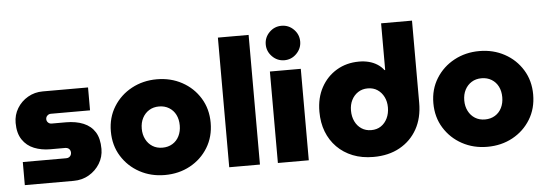

<svg xmlns="http://www.w3.org/2000/svg" viewBox="-50 -915 3068 1077"><g transform="rotate(-5 1484.0 -376.0)"><path d="M51 0V-130H295Q305 -130 311.5 -134Q318 -138 321.5 -144.5Q325 -151 325 -159Q325 -167 321.5 -173.5Q318 -180 311.5 -184Q305 -188 295 -188H211Q161 -188 120 -204.5Q79 -221 54.5 -257.5Q30 -294 30 -352Q30 -397 52.5 -434Q75 -471 113 -493Q151 -515 197 -515H452V-386H231Q220 -386 211.5 -378Q203 -370 203 -358Q203 -347 211 -339Q219 -331 231 -331H311Q368 -331 410 -313.5Q452 -296 474.5 -260Q497 -224 497 -165Q497 -120 474 -82.5Q451 -45 412.5 -22.5Q374 0 326 0Z M839 12Q761 12 697.5 -22.5Q634 -57 596 -118Q558 -179 558 -258Q558 -336 596 -397Q634 -458 698 -492.5Q762 -527 840 -527Q918 -527 981.5 -492.5Q1045 -458 1082.5 -397Q1120 -336 1120 -258Q1120 -179 1082.5 -118Q1045 -57 981.5 -22.5Q918 12 839 12ZM839 -142Q871 -142 895.5 -157Q920 -172 933 -198.5Q946 -225 946 -258Q946 -292 933 -318Q920 -344 895.5 -359Q871 -374 839 -374Q807 -374 783 -359Q759 -344 745.5 -318Q732 -292 732 -258Q732 -225 745.5 -198.5Q759 -172 783 -157Q807 -142 839 -142Z M1202 0V-730H1375V0Z M1476 0V-515H1650V0ZM1563 -571Q1523 -571 1494.5 -600Q1466 -629 1466 -668Q1466 -708 1494.5 -736.5Q1523 -765 1563 -765Q1603 -765 1631.5 -736.5Q1660 -708 1660 -668Q1660 -629 1631.5 -600Q1603 -571 1563 -571Z M2014 13Q1949 13 1897.5 -7.5Q1846 -28 1809 -65.5Q1772 -103 1752.5 -153.5Q1733 -204 1733 -266Q1733 -344 1765 -402.5Q1797 -461 1852.5 -494Q1908 -527 1979 -527Q2008 -527 2033.5 -520.5Q2059 -514 2080.5 -500.5Q2102 -487 2117 -467H2121V-730H2295V-267Q2295 -182 2260 -119.5Q2225 -57 2162 -22Q2099 13 2014 13ZM2014 -138Q2046 -138 2069 -153.5Q2092 -169 2105 -196Q2118 -223 2118 -257Q2118 -290 2105 -316Q2092 -342 2069 -357.5Q2046 -373 2014 -373Q1983 -373 1959.5 -357.5Q1936 -342 1923 -316Q1910 -290 1910 -257Q1910 -223 1923 -196Q1936 -169 1959.5 -153.5Q1983 -138 2014 -138Z M2655 12Q2577 12 2513.5 -22.5Q2450 -57 2412 -118Q2374 -179 2374 -258Q2374 -336 2412 -397Q2450 -458 2514 -492.5Q2578 -527 2656 -527Q2734 -527 2797.5 -492.5Q2861 -458 2898.5 -397Q2936 -336 2936 -258Q2936 -179 2898.5 -118Q2861 -57 2797.5 -22.5Q2734 12 2655 12ZM2655 -142Q2687 -142 2711.5 -157Q2736 -172 2749 -198.5Q2762 -225 2762 -258Q2762 -292 2749 -318Q2736 -344 2711.5 -359Q2687 -374 2655 -374Q2623 -374 2599 -359Q2575 -344 2561.5 -318Q2548 -292 2548 -258Q2548 -225 2561.5 -198.5Q2575 -172 2599 -157Q2623 -142 2655 -142Z"/></g></svg>

Font: MuseoModerno Thin ExtraBold
Style: Regular
Weight: 800
Version: Version 1.002